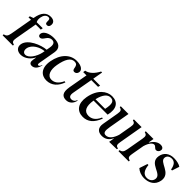

<svg xmlns="http://www.w3.org/2000/svg" viewBox="169 -1785 2877 2877"><g transform="rotate(45 1607.5 -346.0)"><path d="M-25 0H193V-21C148 -31 138 -50 149 -114L211 -465H319L325 -500H197C184 -524 180 -551 187 -590C195 -638 223 -679 267 -679C337 -679 268 -576 337 -576C361 -576 376 -591 380 -617C390 -670 358 -708 290 -708C201 -708 143 -650 120 -516L119 -510L62 -490L58 -465H111L49 -114C38 -50 20 -31 -25 -21Z M606 16C663 16 702 -35 714 -104H707C702 -74 684 -59 670 -59C656 -59 652 -74 657 -100L704 -370C721 -468 664 -516 546 -516C447 -516 368 -474 359 -420C354 -394 366 -370 395 -370C456 -370 457 -477 546 -477C584 -477 619 -458 604 -370L594 -314C485 -306 285 -227 262 -99C250 -29 298 16 369 16C460 16 534 -57 560 -115H565L557 -70C547 -15 562 16 606 16ZM366 -115C384 -213 500 -270 588 -277L580 -235C559 -143 492 -33 419 -33C380 -33 358 -66 366 -115Z M914 16C1029 16 1102 -61 1139 -166L1118 -171C1076 -77 1018 -46 963 -46C875 -46 843 -139 865 -261C891 -407 939 -485 1014 -485C1116 -485 1053 -370 1123 -370C1149 -370 1172 -390 1177 -420C1186 -469 1138 -516 1030 -516C900 -516 788 -414 755 -228C726 -61 809 16 914 16Z M1333 16C1398 16 1449 -31 1462 -104H1452C1446 -74 1416 -49 1383 -49C1341 -49 1319 -74 1331 -140L1389 -465H1532L1541 -500H1395L1423 -660H1402C1358 -576 1296 -511 1224 -500L1218 -464H1288L1234 -160C1210 -23 1258 16 1333 16Z M1687 16C1792 16 1868 -46 1919 -179L1900 -183C1857 -83 1796 -56 1738 -56C1645 -56 1607 -128 1630 -272H1928C1966 -429 1907 -516 1781 -516C1671 -516 1553 -425 1519 -233C1491 -76 1563 16 1687 16ZM1636 -307C1664 -433 1719 -486 1776 -486C1845 -486 1869 -443 1840 -307Z M2090 16C2161 16 2213 -20 2243 -86H2247L2232 0L2392 -3L2396 -24C2352 -30 2341 -50 2353 -115L2420 -500H2256V-479C2301 -469 2311 -450 2300 -386L2264 -181C2234 -84 2185 -32 2127 -32C2078 -32 2066 -68 2084 -167L2142 -500H1978V-479C2023 -469 2033 -450 2022 -386L1977 -126C1961 -35 2005 16 2090 16Z M2430 0H2648V-21C2603 -31 2593 -50 2604 -114L2640 -317C2667 -410 2707 -449 2740 -449C2774 -449 2782 -408 2818 -408C2844 -408 2866 -430 2871 -458C2878 -494 2852 -516 2809 -516C2757 -516 2703 -484 2662 -414H2657L2672 -500H2508V-479C2553 -469 2563 -450 2552 -386L2504 -114C2493 -50 2475 -31 2430 -21Z M2990 16C3086 16 3175 -31 3195 -141C3228 -332 2968 -311 2988 -424C2993 -457 3022 -487 3076 -487C3133 -487 3167 -446 3181 -363H3202L3240 -479C3209 -502 3150 -516 3092 -516C2992 -516 2924 -462 2909 -373C2877 -191 3138 -223 3116 -95C3107 -46 3066 -16 3012 -16C2940 -16 2903 -74 2894 -171H2873L2830 -42C2866 -9 2919 16 2990 16Z"/></g></svg>

Font: RL Madena Oblique
Style: Regular
Weight: 400
Italic angle: -10°
Designer: I Kadek Wantara Putra
Foundry: Roughlines ID
Version: Version 1.000;Glyphs 3.1.2 (3151)